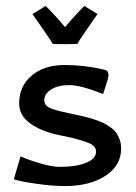

<svg xmlns="http://www.w3.org/2000/svg" viewBox="-20 -625 460 650"><path d="M310.1 -577.6Q299.8 -563.5 272 -522.7Q244.1 -481.9 242.2 -476.6Q239.7 -475.6 199.2 -475.6Q160.6 -475.6 158.2 -476.6Q156.2 -481.9 128.7 -521.7Q101.1 -561.5 89.8 -577.6Q90.3 -578.1 110.8 -590.3Q131.3 -602.5 134.3 -605Q138.7 -601.6 160.6 -578.1Q182.6 -554.7 200.2 -533.2Q217.8 -554.7 239.7 -578.1Q261.7 -601.6 266.1 -605Q269 -602.5 289.3 -590.3Q309.6 -578.1 310.1 -577.6ZM44.9 -274.9Q44.9 -333.5 87.2 -369.1Q129.4 -404.8 198.2 -404.8Q269.5 -404.8 335.9 -388.2Q347.2 -385.3 347.2 -371.6Q347.2 -364.3 344.7 -355.5L329.1 -306.6Q253.4 -336.9 214.8 -336.9Q176.8 -336.9 153.3 -322.3Q129.9 -307.6 129.9 -285.2Q129.9 -275.9 136 -268.8Q142.1 -261.7 156.5 -256.6Q170.9 -251.5 183.1 -248.5Q195.3 -245.6 217.8 -240.7Q229 -238.3 234.4 -237.3Q253.9 -232.9 266.1 -230Q278.3 -227.1 296.6 -221.4Q314.9 -215.8 326.4 -210.4Q337.9 -205.1 351.3 -196Q364.7 -187 372.3 -177Q379.9 -167 385 -152.8Q390.1 -138.7 390.1 -122.1Q390.1 -64.5 336.9 -29.8Q283.7 4.9 200.2 4.9Q153.8 4.9 97.7 -3.7Q41.5 -12.2 26.9 -18.1L49.3 -95.2Q137.2 -60.1 183.6 -60.1Q236.8 -60.1 271 -73.7Q305.2 -87.4 305.2 -111.8Q305.2 -122.6 297.1 -130.6Q289.1 -138.7 267.3 -145.8Q245.6 -152.8 233.6 -156Q221.7 -159.2 188 -166Q177.7 -168.5 172.4 -169.4Q118.2 -181.2 81.5 -207.8Q44.9 -234.4 44.9 -274.9ZM26.9 -18.1Z"/></svg>

Font: Nikodecs
Style: Medium
Weight: 500
Version: Version 0.29